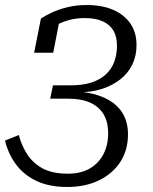

<svg xmlns="http://www.w3.org/2000/svg" viewBox="-28 -671 608 765"><path d="M240 74Q312 74 366.5 47.5Q421 21 451.5 -26Q482 -73 482 -137Q482 -171 470.5 -200Q459 -229 434.5 -251.5Q410 -274 370.5 -288.5Q331 -303 275 -307L302 -293L306 -315L282 -303Q335 -303 377.5 -316.5Q420 -330 451.5 -355Q483 -380 499.5 -414.5Q516 -449 516 -491Q516 -541 492 -576.5Q468 -612 423.5 -631.5Q379 -651 317 -651Q275 -651 239.5 -642Q204 -633 177.5 -620.5Q151 -608 135 -597L108 -461H184L209 -589Q200 -589 191.5 -585Q183 -581 176.5 -575Q170 -569 166 -561Q162 -553 160 -545Q174 -558 195 -570Q216 -582 245 -590.5Q274 -599 310 -599Q353 -599 381.5 -586Q410 -573 424 -549Q438 -525 438 -489Q438 -453 427 -424Q416 -395 393 -374Q370 -353 335.5 -342Q301 -331 254 -331H183L172 -278H239Q299 -278 334.5 -260.5Q370 -243 386.5 -212.5Q403 -182 403 -141Q403 -94 384.5 -57.5Q366 -21 330.5 0Q295 21 242 21Q179 21 140 -1Q101 -23 79 -58.5Q57 -94 47 -133L-8 -111Q5 -57 36 -15.5Q67 26 117.5 50Q168 74 240 74Z"/></svg>

Font: Roboto Serif Light
Style: Italic
Weight: 300
Italic angle: -10°
Version: Version 1.007